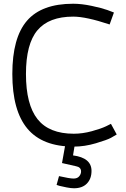

<svg xmlns="http://www.w3.org/2000/svg" viewBox="-20 -775 677 1028"><path d="M574 -112 605 -55Q594 -48 574 -37Q554 -26 493.5 -8Q433 10 375 10Q207 10 126.5 -86.5Q46 -183 46 -379Q46 -573 124.5 -664Q203 -755 372 -755Q417 -755 471 -743.5Q525 -732 554.5 -721.5Q584 -711 590 -708L567 -644Q441 -686 372 -686Q242 -686 180.5 -613Q119 -540 119 -379Q119 -215 181 -137Q243 -59 375 -59Q422 -59 471.5 -72.5Q521 -86 548 -99ZM329 3 379 8 371 57Q470 70 470 140Q470 182 445.5 207.5Q421 233 376 233Q360 233 337 228.5Q314 224 298 220L283 215L296 168Q353 181 374 181Q394 181 404 169Q414 157 414 143Q414 120 387 115L312 98Z"/></svg>

Font: Biancoenero Regular
Style: Regular
Weight: 400
Designer: Riccardo Lorusso, Umberto Mischi
Foundry: Biancoenero Edizioni
Version: Version 0.000